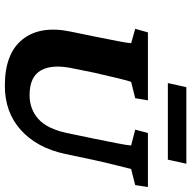

<svg xmlns="http://www.w3.org/2000/svg" viewBox="-18 -750 778 781"><g transform="rotate(90 370.5 -360.0)"><path d="M112.3 -573.2H388.7L379.9 -521.5L313.5 -504.9Q309.6 -495.1 299.3 -453.6Q289.1 -412.1 276.4 -355.5L259.8 -273.4Q240.2 -186.5 266.1 -139.2Q292 -91.8 367.2 -91.8Q423.8 -91.8 463.9 -127Q503.9 -162.1 521.5 -243.2L544.9 -355.5Q556.6 -414.1 564 -451.7Q571.3 -489.3 572.3 -504.9L507.8 -521.5L521.5 -573.2H741.2L733.4 -521.5L668 -504.9Q664.1 -489.3 654.3 -450.7Q644.5 -412.1 631.8 -355.5L606.4 -235.4Q582 -122.1 509.8 -56.6Q437.5 8.8 329.1 8.8Q197.3 8.8 140.1 -64Q83 -136.7 109.4 -260.7L128.9 -355.5Q140.6 -414.1 147.9 -451.7Q155.3 -489.3 156.2 -504.9L97.7 -521.5ZM335 -729.5H646.5L629.9 -654.3H318.4Z"/></g></svg>

Font: Crimson Pro ExtraBold
Style: Italic
Weight: 800
Italic angle: -12°
Designer: Jacques Le Bailly
Foundry: Baron von Fonthausen
Version: Version 1.003